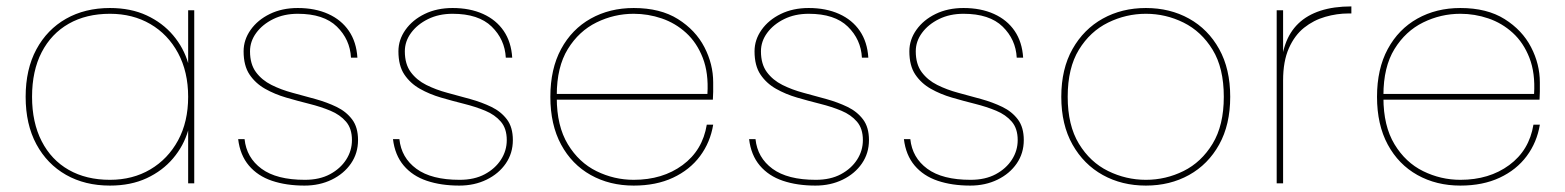

<svg xmlns="http://www.w3.org/2000/svg" viewBox="-20 -572 4884 599"><path d="M60 -270Q60 -356 93.5 -418Q127 -480 186 -513.5Q245 -547 323 -547Q388 -547 437.5 -524Q487 -501 520 -462Q553 -423 567 -375V-540H586V0H567V-165Q553 -117 520 -78Q487 -39 437.5 -16Q388 7 323 7Q245 7 186 -26.5Q127 -60 93.5 -122Q60 -184 60 -270ZM567 -270Q567 -348 535.5 -406.5Q504 -465 449 -497Q394 -529 323 -529Q249 -529 194.5 -498Q140 -467 110 -409Q80 -351 80 -270Q80 -190 110 -131.5Q140 -73 194.5 -42Q249 -11 323 -11Q394 -11 449 -43.5Q504 -76 535.5 -134Q567 -192 567 -270Z M930 7Q873 7 828.5 -8Q784 -23 756.5 -55.5Q729 -88 723 -138H743Q749 -80 796 -45.5Q843 -11 931 -11Q977 -11 1009.5 -28.5Q1042 -46 1060 -74Q1078 -102 1078 -135Q1078 -171 1059.5 -192.5Q1041 -214 1011 -226.5Q981 -239 945 -248Q909 -257 873 -267.5Q837 -278 807 -295Q777 -312 758.5 -339.5Q740 -367 740 -412Q740 -448 762 -479Q784 -510 822 -528.5Q860 -547 909 -547Q963 -547 1004 -528.5Q1045 -510 1068.5 -475.5Q1092 -441 1095 -392H1075Q1072 -449 1031 -489Q990 -529 909 -529Q866 -529 832.5 -512.5Q799 -496 779.5 -469.5Q760 -443 760 -412Q760 -372 778.5 -347Q797 -322 827 -307Q857 -292 892.5 -282.5Q928 -273 964 -263Q1000 -253 1030 -238.5Q1060 -224 1078.5 -199.5Q1097 -175 1097 -135Q1097 -94 1075 -62Q1053 -30 1015 -11.5Q977 7 930 7Z M1413 7Q1356 7 1311.5 -8Q1267 -23 1239.5 -55.5Q1212 -88 1206 -138H1226Q1232 -80 1279 -45.5Q1326 -11 1414 -11Q1460 -11 1492.5 -28.5Q1525 -46 1543 -74Q1561 -102 1561 -135Q1561 -171 1542.5 -192.5Q1524 -214 1494 -226.5Q1464 -239 1428 -248Q1392 -257 1356 -267.5Q1320 -278 1290 -295Q1260 -312 1241.5 -339.5Q1223 -367 1223 -412Q1223 -448 1245 -479Q1267 -510 1305 -528.5Q1343 -547 1392 -547Q1446 -547 1487 -528.5Q1528 -510 1551.5 -475.5Q1575 -441 1578 -392H1558Q1555 -449 1514 -489Q1473 -529 1392 -529Q1349 -529 1315.5 -512.5Q1282 -496 1262.5 -469.5Q1243 -443 1243 -412Q1243 -372 1261.5 -347Q1280 -322 1310 -307Q1340 -292 1375.5 -282.5Q1411 -273 1447 -263Q1483 -253 1513 -238.5Q1543 -224 1561.5 -199.5Q1580 -175 1580 -135Q1580 -94 1558 -62Q1536 -30 1498 -11.5Q1460 7 1413 7Z M1707 -261V-279H2187Q2191 -344 2172.5 -391.5Q2154 -439 2120.5 -469.5Q2087 -500 2044.5 -514.5Q2002 -529 1957 -529Q1896 -529 1841 -502Q1786 -475 1751.5 -419Q1717 -363 1717 -275V-267Q1717 -179 1751.5 -122Q1786 -65 1841 -38Q1896 -11 1957 -11Q2047 -11 2109.5 -57Q2172 -103 2185 -183H2205Q2196 -128 2164 -85Q2132 -42 2079.5 -17.5Q2027 7 1957 7Q1882 7 1823 -26Q1764 -59 1730.5 -121Q1697 -183 1697 -270Q1697 -357 1730.5 -419Q1764 -481 1823 -514Q1882 -547 1957 -547Q2040 -547 2095 -512.5Q2150 -478 2177.5 -425Q2205 -372 2205 -315Q2205 -296 2205 -285.5Q2205 -275 2204 -261Z M2524 7Q2467 7 2422.5 -8Q2378 -23 2350.5 -55.5Q2323 -88 2317 -138H2337Q2343 -80 2390 -45.5Q2437 -11 2525 -11Q2571 -11 2603.5 -28.5Q2636 -46 2654 -74Q2672 -102 2672 -135Q2672 -171 2653.5 -192.5Q2635 -214 2605 -226.5Q2575 -239 2539 -248Q2503 -257 2467 -267.5Q2431 -278 2401 -295Q2371 -312 2352.5 -339.5Q2334 -367 2334 -412Q2334 -448 2356 -479Q2378 -510 2416 -528.5Q2454 -547 2503 -547Q2557 -547 2598 -528.5Q2639 -510 2662.5 -475.5Q2686 -441 2689 -392H2669Q2666 -449 2625 -489Q2584 -529 2503 -529Q2460 -529 2426.5 -512.5Q2393 -496 2373.5 -469.5Q2354 -443 2354 -412Q2354 -372 2372.5 -347Q2391 -322 2421 -307Q2451 -292 2486.5 -282.5Q2522 -273 2558 -263Q2594 -253 2624 -238.5Q2654 -224 2672.5 -199.5Q2691 -175 2691 -135Q2691 -94 2669 -62Q2647 -30 2609 -11.5Q2571 7 2524 7Z M3007 7Q2950 7 2905.5 -8Q2861 -23 2833.5 -55.5Q2806 -88 2800 -138H2820Q2826 -80 2873 -45.5Q2920 -11 3008 -11Q3054 -11 3086.5 -28.5Q3119 -46 3137 -74Q3155 -102 3155 -135Q3155 -171 3136.5 -192.5Q3118 -214 3088 -226.5Q3058 -239 3022 -248Q2986 -257 2950 -267.5Q2914 -278 2884 -295Q2854 -312 2835.5 -339.5Q2817 -367 2817 -412Q2817 -448 2839 -479Q2861 -510 2899 -528.5Q2937 -547 2986 -547Q3040 -547 3081 -528.5Q3122 -510 3145.5 -475.5Q3169 -441 3172 -392H3152Q3149 -449 3108 -489Q3067 -529 2986 -529Q2943 -529 2909.5 -512.5Q2876 -496 2856.5 -469.5Q2837 -443 2837 -412Q2837 -372 2855.5 -347Q2874 -322 2904 -307Q2934 -292 2969.5 -282.5Q3005 -273 3041 -263Q3077 -253 3107 -238.5Q3137 -224 3155.5 -199.5Q3174 -175 3174 -135Q3174 -94 3152 -62Q3130 -30 3092 -11.5Q3054 7 3007 7Z M3555 7Q3480 7 3420.5 -26Q3361 -59 3326 -121Q3291 -183 3291 -270Q3291 -357 3326 -419Q3361 -481 3420.5 -514Q3480 -547 3555 -547Q3630 -547 3689.5 -514Q3749 -481 3783.5 -419Q3818 -357 3818 -270Q3818 -183 3783.5 -121Q3749 -59 3689.5 -26Q3630 7 3555 7ZM3555 -11Q3617 -11 3672.5 -38.5Q3728 -66 3763 -123.5Q3798 -181 3798 -270Q3798 -360 3763 -417Q3728 -474 3672.5 -501.5Q3617 -529 3555 -529Q3493 -529 3437 -501.5Q3381 -474 3346 -417Q3311 -360 3311 -270Q3311 -181 3346 -123.5Q3381 -66 3437 -38.5Q3493 -11 3555 -11Z M3983 -321 3976 -341Q3976 -393 3989.5 -432.5Q4003 -472 4030.5 -498.5Q4058 -525 4099.5 -538.5Q4141 -552 4196 -552V-530H4187Q4151 -530 4114.5 -519.5Q4078 -509 4048.5 -485.5Q4019 -462 4001 -421.5Q3983 -381 3983 -321ZM3963 0V-540H3983V0Z M4286 -261V-279H4766Q4770 -344 4751.5 -391.5Q4733 -439 4699.5 -469.5Q4666 -500 4623.5 -514.5Q4581 -529 4536 -529Q4475 -529 4420 -502Q4365 -475 4330.5 -419Q4296 -363 4296 -275V-267Q4296 -179 4330.5 -122Q4365 -65 4420 -38Q4475 -11 4536 -11Q4626 -11 4688.5 -57Q4751 -103 4764 -183H4784Q4775 -128 4743 -85Q4711 -42 4658.5 -17.5Q4606 7 4536 7Q4461 7 4402 -26Q4343 -59 4309.5 -121Q4276 -183 4276 -270Q4276 -357 4309.5 -419Q4343 -481 4402 -514Q4461 -547 4536 -547Q4619 -547 4674 -512.5Q4729 -478 4756.5 -425Q4784 -372 4784 -315Q4784 -296 4784 -285.5Q4784 -275 4783 -261Z"/></svg>

Font: Poppins Devanagari Thin
Style: Regular
Weight: 100
Designer: Ninad Kale (Devanagari), Jonny Pinhorn (Latin)
Foundry: Indian Type Foundry
Version: 4.005